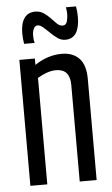

<svg xmlns="http://www.w3.org/2000/svg" viewBox="-53 -777 475 814"><g transform="rotate(-5 184.0 -370.5)"><path d="M43 0V-536H109V-509Q164 -546 224 -546Q271 -546 298 -518Q325 -490 325 -430V0H253V-411Q253 -479 194 -479Q174 -479 153.5 -471.5Q133 -464 115 -453V0ZM69 -602Q65 -624 65 -647Q65 -688 80.5 -711Q96 -734 128 -734Q148 -734 163.5 -723.5Q179 -713 191.5 -699.5Q204 -686 215 -675.5Q226 -665 239 -665Q253 -665 257.5 -680.5Q262 -696 262 -711Q262 -726 259 -741H302Q306 -718 306 -696Q306 -652 291 -628Q276 -604 245 -604Q227 -604 211.5 -615Q196 -626 182 -640Q168 -654 155.5 -664.5Q143 -675 133 -675Q122 -675 116 -663Q110 -651 110 -633Q110 -614 114 -602Z"/></g></svg>

Font: Georama Condensed
Style: Regular
Weight: 400
Width: 3
Designer: Jean-Baptiste Levee
Foundry: Production Type
Version: Version 1.000